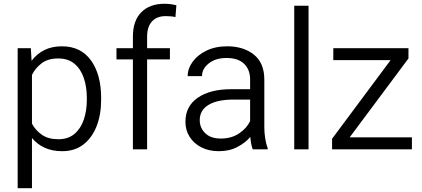

<svg xmlns="http://www.w3.org/2000/svg" viewBox="-20 -780 2203 1003"><path d="M508.3 -269V-258.8Q508.3 -180.7 484.4 -120.1Q460.4 -59.6 415.3 -24.9Q370.1 9.8 305.2 9.8Q252.9 9.8 213.4 -8.3Q173.8 -26.4 147 -59.1V203.1H72.3V-528.3H141.1L145 -462.4Q171.9 -498.5 211.4 -518.3Q251 -538.1 303.7 -538.1Q402.3 -538.1 455.3 -464.4Q508.3 -390.6 508.3 -269ZM433.6 -258.8V-269Q433.6 -326.2 417.7 -372.8Q401.9 -419.4 368.9 -447Q335.9 -474.6 284.2 -474.6Q230.5 -474.6 197.5 -449.5Q164.6 -424.3 147 -388.7V-133.8Q166 -98.6 199.2 -75.7Q232.4 -52.7 285.2 -52.7Q336.4 -52.7 369.1 -80.6Q401.9 -108.4 417.7 -155Q433.6 -201.7 433.6 -258.8Z M748.5 0H674.3V-469.7H588.4V-528.3H674.3V-588.9Q674.3 -671.9 718.3 -716.1Q762.2 -760.3 838.9 -760.3Q871.6 -760.3 901.4 -752.4L896.5 -690.9Q875.5 -695.8 845.2 -695.8Q799.8 -695.8 774.2 -668.2Q748.5 -640.6 748.5 -588.9V-528.3H867.7V-469.7H748.5Z M1300.3 0Q1295.4 -11.7 1292.2 -29.1Q1289.1 -46.4 1287.6 -64.5Q1261.7 -34.2 1220.2 -12.2Q1178.7 9.8 1123.5 9.8Q1070.8 9.8 1031.5 -10.5Q992.2 -30.8 970.5 -65.4Q948.7 -100.1 948.7 -143.6Q948.7 -225.1 1013.2 -269.5Q1077.6 -314 1188 -314H1286.6V-364.7Q1286.6 -416.5 1255.1 -446.8Q1223.6 -477.1 1163.1 -477.1Q1106.9 -477.1 1071 -449Q1035.2 -420.9 1035.2 -382.3H960.4Q960.4 -421.4 986.1 -457Q1011.7 -492.7 1058.3 -515.4Q1105 -538.1 1167 -538.1Q1252 -538.1 1306.4 -494.6Q1360.8 -451.2 1360.8 -363.8V-113.3Q1360.8 -86.4 1365.5 -56.6Q1370.1 -26.9 1378.4 -6.8V0ZM1133.3 -56.2Q1189.9 -56.2 1230 -83.7Q1270 -111.3 1286.6 -147.5V-259.8H1199.2Q1115.7 -259.8 1069.6 -232.2Q1023.4 -204.6 1023.4 -152.3Q1023.4 -112.3 1052 -84.2Q1080.6 -56.2 1133.3 -56.2Z M1591.8 -750V0H1517.1V-750Z M2131.8 -62.5V0H1714.8V-55.2L2020.5 -465.8H1721.2V-528.3H2113.8V-474.6L1806.6 -62.5Z"/></svg>

Font: Vazirmatn UI FD Light
Style: Regular
Weight: 300
Designer: Saber Rastikerdar
Foundry: Saber Rastikerdar
Version: Version 33.003